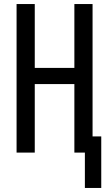

<svg xmlns="http://www.w3.org/2000/svg" viewBox="-20 -755 540 950"><path d="M400 175V0H348V-339H152V0H62V-735H152V-419H348V-735H438V-80H481V175Z"/></svg>

Font: Iosevka SS04 Medium
Style: Regular
Weight: 500
Monospace: yes
Designer: Belleve Invis
Foundry: Belleve Invis
Version: Version 19.0.0; ttfautohint (v1.8.4)